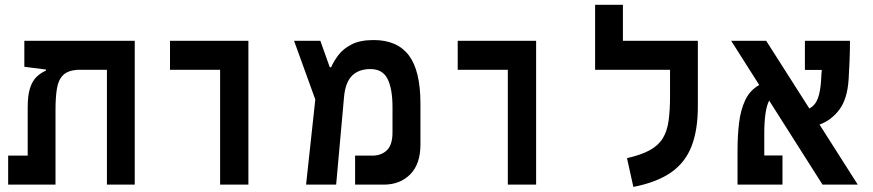

<svg xmlns="http://www.w3.org/2000/svg" viewBox="-20 -752 3556 782"><path d="M528.8 0H415.5V-467.8H295.4Q255.9 -464.8 236.8 -445.8Q217.8 -426.8 211.9 -391.6Q206.1 -356.4 206.1 -305.2V0H13.2V-118.2H92.8V-314.5Q92.8 -363.8 102.3 -393.1Q111.8 -422.4 128.7 -438.7Q145.5 -455.1 167 -464.4V-468.8L79.1 -480V-585.9H528.8Z M876.5 0V-467.8H672.4V-585.9H991.7V0Z M1226.6 0 1264.2 -346.7 1177.7 -585.9H1284.7L1323.2 -478H1328.6Q1338.9 -502 1358.2 -527.6Q1377.4 -553.2 1411.9 -571Q1446.3 -588.9 1502 -588.9Q1598.1 -588.9 1645.3 -526.4Q1692.4 -463.9 1692.4 -330.1V-163.1Q1692.4 -84 1650.9 -42Q1609.4 0 1542.5 0H1426.3V-118.2H1496.6Q1533.2 -118.2 1555.9 -140.1Q1578.6 -162.1 1578.6 -212.4V-315.4Q1578.6 -391.1 1558.3 -430.9Q1538.1 -470.7 1488.8 -470.7Q1440.9 -470.7 1413.8 -443.6Q1386.7 -416.5 1381.3 -357.9L1349.1 0Z M2048.3 0V-467.8H1844.2V-585.9H2163.6V0Z M2822.3 -585.9V-318.4Q2822.3 -222.2 2796.4 -155.8Q2770.5 -89.4 2712.6 -49.3Q2654.8 -9.3 2559.6 9.3L2533.7 -107.9Q2591.8 -121.1 2626.7 -140.4Q2661.6 -159.7 2679.4 -188.7Q2697.3 -217.8 2703.1 -260Q2709 -302.2 2709 -360.8V-467.8H2403.8V-732.4H2517.1V-585.9Z M3330.1 0 3112.8 -342.3Q3092.8 -305.2 3092.8 -205.6V-118.7H3167V0H2983.9V-139.2Q2983.9 -199.2 2990.2 -252Q2996.6 -304.7 3015.4 -344.5Q3034.2 -384.3 3072.3 -405.8L2958 -585.9H3100.6L3276.4 -310.1Q3300.3 -322.8 3310.8 -350.6Q3321.3 -378.4 3324.2 -424.3Q3324.7 -434.6 3325.4 -445.6Q3326.2 -456.5 3327.1 -467.3H3258.3V-585.9H3441.9Q3441.9 -547.4 3440.2 -504.4Q3438.5 -461.4 3436.5 -430.7Q3431.6 -349.6 3398.9 -305.9Q3366.2 -262.2 3317.9 -244.6L3473.6 0Z"/></svg>

Font: CaskaydiaCove NF SemiBold
Style: Regular
Weight: 600
Designer: Aaron Bell
Foundry: Saja Typeworks
Version: Version 2111.001; VTT 6.35;Nerd Fonts 3.2.1